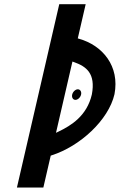

<svg xmlns="http://www.w3.org/2000/svg" viewBox="-20 -872 552 885"><path d="M321.7 -585.5C377.3 -565.8 421.7 -533.9 403.4 -436.7C380.6 -337.7 307.9 -293.2 248.7 -264.9L238.1 -259.8L313.9 -588.3ZM327.6 -411.6C338.4 -411.6 350.6 -422.6 353.7 -436C356.8 -449.4 349.6 -460.4 338.8 -460.4C328 -460.4 315.8 -449.4 312.7 -436C309.6 -422.6 316.8 -411.6 327.6 -411.6ZM179.8 -7.5 213.8 -154.6 218.8 -156.3C348.9 -198 480.2 -318.3 507.7 -437.7C532.4 -566.7 453.4 -662.9 343.3 -693.6L338.5 -695L374.9 -852.5H253.1L58 -7.5Z"/></svg>

Font: Stormning
Style: LightObl
Weight: 400
Designer: Robert Jablonski, Mew Too
Foundry: Cannot Into Space Fonts
Version: Version 0.90